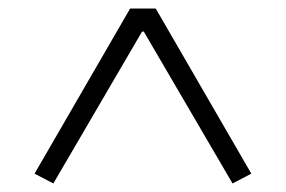

<svg xmlns="http://www.w3.org/2000/svg" viewBox="-20 -753 670 450"><path d="M313 -679 105 -323 61 -346 285 -733H345L569 -346L525 -323L317 -679Z"/></svg>

Font: IBM Plex Sans JP Light
Style: Regular
Weight: 300
Designer: Mike Abbink; Paul van der Laan; Pieter van Rosmalen; Wujin Sim; Yejin Wi; Jinhee Kim; Boomi Park; Yona Kim; Kichan Ma
Foundry: Sandoll Inc.
Version: Version 1.002